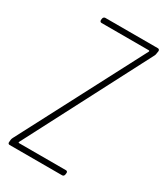

<svg xmlns="http://www.w3.org/2000/svg" viewBox="-177 -776 735 851"><g transform="rotate(30 190.5 -350.0)"><path d="M17 0H286C292 0 296 -4 297 -10L298 -18C299 -24 295 -28 290 -28H49C46 -28 46 -31 47 -33L376 -666C378 -671 379 -674 379 -678L381 -690C381 -696 378 -700 372 -700H103C98 -700 93 -696 92 -690L91 -682C91 -676 94 -672 100 -672H342C345 -672 346 -669 345 -667L14 -34C11 -29 11 -26 10 -22L9 -10C8 -4 12 0 17 0Z"/></g></svg>

Font: Barlow Condensed Thin
Style: Italic
Weight: 250
Width: 3
Italic angle: -7°
Designer: Jeremy Tribby
Foundry: Tribby Type
Version: Version 1.422;hotconv 1.0.109;makeotfexe 2.5.65596